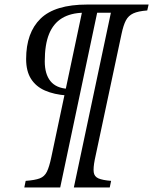

<svg xmlns="http://www.w3.org/2000/svg" viewBox="-20 -677 674 845"><path d="M463 148H305L468 -621H348Q291 -620 253 -597Q215 -574 196 -527.5Q177 -481 177 -407Q177 -351 202 -320Q227 -289 279 -286L273 -257Q218 -261 178 -278.5Q138 -296 116.5 -330Q95 -364 95 -417Q95 -533 158.5 -595Q222 -657 364 -657H634L628 -631Q588 -628 566.5 -618Q545 -608 534 -587Q523 -566 515 -528L397 26Q390 62 392.5 81Q395 100 413 108Q431 116 469 119ZM245 148H87L93 119Q134 116 155 108Q176 100 186.5 78.5Q197 57 206 14L344 -638L411 -637Z"/></svg>

Font: STIX Two Text
Style: Italic
Weight: 400
Italic angle: -12°
Designer: Ross Mills, John Hudson & Paul Hanslow, Tiro Typeworks Ltd; with prior portions MicroPress Inc. and Coen Hoffman, Elsevi
Foundry: Tiro Typeworks Ltd
Version: Version 2.13 b171